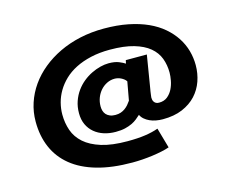

<svg xmlns="http://www.w3.org/2000/svg" viewBox="-100 -840 1215 1003"><g transform="rotate(-15 508.0 -338.5)"><path d="M596.2 -212.9Q585.9 -203.6 574 -193.8Q562 -184.1 545.7 -176.3Q529.3 -168.5 507.8 -163.3Q486.3 -158.2 457 -158.2Q423.3 -158.2 394 -167.5Q364.7 -176.8 342.8 -195.1Q320.8 -213.4 308.3 -240.2Q295.9 -267.1 295.9 -301.8Q295.9 -336.9 306.2 -366.2Q316.4 -395.5 333.5 -419.2Q350.6 -442.9 372.6 -460.7Q394.5 -478.5 418.7 -490.2Q442.9 -502 467 -508.1Q491.2 -514.2 512.2 -514.2Q545.9 -514.2 567.4 -505.4Q588.9 -496.6 600.1 -488.8L604 -506.8H717.8L688 -325.2Q687.5 -323.7 686.5 -317.4Q685.5 -311 684.6 -303.7Q683.6 -296.4 682.9 -290.3Q682.1 -284.2 682.1 -283.2Q682.1 -277.8 683.3 -271.5Q684.6 -265.1 688.2 -259.8Q691.9 -254.4 698.2 -250.7Q704.6 -247.1 714.8 -247.1Q742.2 -247.1 760.3 -261.7Q778.3 -276.4 788.8 -297.6Q799.3 -318.8 803.7 -342.5Q808.1 -366.2 808.1 -384.8Q808.1 -426.3 794.7 -462.2Q781.2 -498 749.5 -524.4Q717.8 -550.8 665.8 -565.9Q613.8 -581.1 537.1 -581.1Q480 -581.1 433.3 -570.3Q386.7 -559.6 350.3 -541Q314 -522.5 287.6 -497.1Q261.2 -471.7 243.9 -442.4Q226.6 -413.1 218.3 -381.3Q210 -349.6 210 -317.9Q210 -272 224.1 -231.4Q238.3 -190.9 272.5 -160.6Q306.6 -130.4 363 -112.8Q419.4 -95.2 503.9 -95.2Q532.2 -95.2 555.9 -96.7Q579.6 -98.1 599.6 -101.1Q619.6 -104 637 -108.2Q654.3 -112.3 670.9 -118.2L702.1 -8.8Q684.1 -2.4 659.9 2.7Q635.7 7.8 608.9 11.5Q582 15.1 554 17.1Q525.9 19 500 19Q390.6 19 309.1 -4.4Q227.5 -27.8 173.6 -71.8Q119.6 -115.7 92.8 -178Q65.9 -240.2 65.9 -317.9Q65.9 -370.1 81.8 -418.2Q97.7 -466.3 127.2 -508.3Q156.7 -550.3 198.7 -584.7Q240.7 -619.1 292.7 -644Q344.7 -668.9 406 -682.4Q467.3 -695.8 535.2 -695.8Q606.9 -695.8 665.8 -684.1Q724.6 -672.4 770.8 -651.4Q816.9 -630.4 850.6 -601.3Q884.3 -572.3 906.5 -538.1Q928.7 -503.9 939.5 -465.6Q950.2 -427.2 950.2 -387.2Q950.2 -342.3 935.8 -301Q921.4 -259.8 892.1 -228Q862.8 -196.3 817.9 -177.2Q772.9 -158.2 711.9 -158.2Q692.9 -158.2 674.8 -161.6Q656.7 -165 641.6 -171.9Q626.5 -178.7 614.5 -189Q602.5 -199.2 596.2 -212.9ZM478 -244.1Q494.6 -244.1 507.3 -248.5Q520 -252.9 530.3 -260.3Q540.5 -267.6 549.1 -277.3Q557.6 -287.1 564.9 -297.9L583 -397.9Q578.1 -405.3 570.8 -410.9Q563.5 -416.5 555.4 -420.4Q547.4 -424.3 538.6 -426.3Q529.8 -428.2 522 -428.2Q500 -428.2 480.2 -418.5Q460.4 -408.7 445.8 -392.3Q431.2 -376 422.6 -354Q414.1 -332 414.1 -307.1Q414.1 -294.4 417.5 -283Q420.9 -271.5 428.7 -262.9Q436.5 -254.4 448.7 -249.3Q460.9 -244.1 478 -244.1Z"/></g></svg>

Font: Syncopate
Style: Bold
Weight: 700
Designer: Astigmatic (AOETI)
Foundry: Astigmatic (AOETI)
Version: Version 1.001 2011